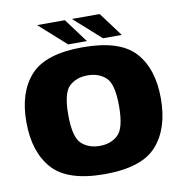

<svg xmlns="http://www.w3.org/2000/svg" viewBox="-82 -817 865 901"><g transform="rotate(-10 350.0 -367.0)"><path d="M345.5 5Q522.5 5 594.2 -75.8Q666 -156.5 666 -299.5Q666 -441.5 594.2 -520.5Q522.5 -599.5 345.5 -599.5Q169 -599.5 97 -520.5Q25 -441.5 25 -299.5Q25 -156.5 97 -75.8Q169 5 345.5 5ZM345.5 -129.5Q292.5 -129.5 258.5 -161Q224.5 -192.5 224.5 -298.5Q224.5 -403.5 258.5 -434.5Q292.5 -465.5 345.5 -465.5Q398.5 -465.5 432.5 -434.5Q466.5 -403.5 466.5 -298.5Q466.5 -192.5 432.5 -161Q398.5 -129.5 345.5 -129.5ZM447.5 -624.5H537L452 -739H319.5ZM281.5 -624.5H371L286 -739H153.5Z"/></g></svg>

Font: Anybody UltraCondensed Thin ExtraBold
Style: Regular
Weight: 800
Version: Version 1.111